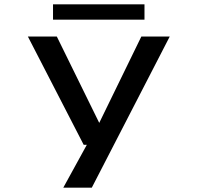

<svg xmlns="http://www.w3.org/2000/svg" viewBox="-20 -669 915 889"><path d="M273 200 382 1.5H367.5L109 -500H243L439.5 -100L634.5 -500H766L405 200ZM225.5 -578V-649H649V-578Z"/></svg>

Font: Trispace SemiExpanded Medium
Style: Regular
Weight: 500
Width: 6
Designer: Tyler Finck
Foundry: Etcetera Type Company
Version: Version 1.210; ttfautohint (v1.8.3)